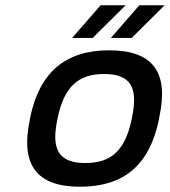

<svg xmlns="http://www.w3.org/2000/svg" viewBox="-20 -700 645 729"><path d="M95 -256 93 -244C57 -73 120 9 284 9C450 9 547 -73 583 -244L585 -256C622 -427 560 -509 394 -509C230 -509 131 -427 95 -256ZM198 -247 199 -253C224 -370 276 -419 375 -419C475 -419 506 -370 481 -253L480 -247C455 -130 404 -81 304 -81C205 -81 173 -130 198 -247ZM254 -556H332L457 -680H362ZM401 -556H480L605 -680H509Z"/></svg>

Font: LT Wave Text Medium Italic
Style: Regular
Weight: 500
Designer: Daniel Lyons
Version: Version 2.5 (Glyphs App)